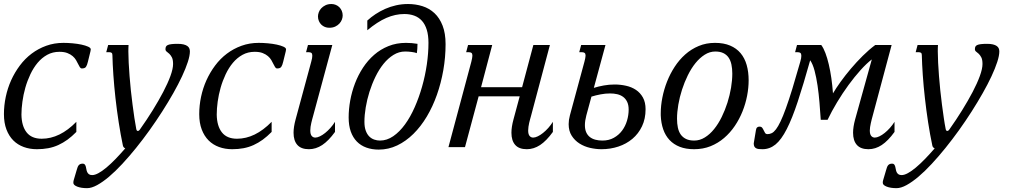

<svg xmlns="http://www.w3.org/2000/svg" viewBox="-20 -747 5142 975"><path d="M281.7 -483.9Q247.6 -483.9 220 -468.8Q192.4 -453.6 171.1 -428.2Q149.9 -402.8 134.3 -369.9Q118.7 -336.9 108.6 -301.5Q98.6 -266.1 93.8 -230.7Q88.9 -195.3 88.9 -165Q89.8 -106.9 115.2 -74.7Q140.6 -42.5 191.9 -42.5Q283.7 -42.5 367.7 -128.4V-77.1Q345.2 -54.2 322.8 -37.8Q300.3 -21.5 276.1 -10.5Q252 0.5 225.1 5.6Q198.2 10.7 167.5 10.7Q131.3 10.7 100.6 -0.5Q69.8 -11.7 47.6 -33.9Q25.4 -56.2 12.7 -89.6Q0 -123 0 -167.5Q0 -211.4 9.3 -255.4Q18.6 -299.3 36.6 -339.4Q54.7 -379.4 80.8 -414.3Q106.9 -449.2 140.6 -474.6Q174.3 -500 214.8 -514.6Q255.4 -529.3 302.2 -529.3Q324.2 -529.3 348.6 -527.1Q373 -524.9 393.6 -520.5Q414.1 -516.1 427.5 -510Q440.9 -503.9 440.9 -496.6Q440.9 -491.7 439.5 -486.8L426.3 -433.1Q422.4 -416 416.7 -407.7Q411.1 -399.4 396 -399.4Q389.6 -399.4 385.5 -405.8Q381.3 -412.1 377 -421.4Q372.6 -430.7 366.2 -441.7Q359.9 -452.6 349.1 -461.9Q338.4 -471.2 322.3 -477.5Q306.2 -483.9 281.7 -483.9Z M519.5 -481.9 529.3 -518.6H632.8Q632.3 -511.7 632.1 -503.7Q631.8 -495.6 631.8 -486.3Q631.8 -460.9 633.5 -428.7Q635.3 -396.5 637.9 -360.8Q640.6 -325.2 644.5 -288.1Q648.4 -251 653.1 -215.6Q657.7 -180.2 662.4 -148.4Q667 -116.7 671.9 -92.3Q673.8 -82 679.7 -82Q686 -82 691.4 -90.8Q725.1 -138.2 755.4 -187Q785.6 -235.8 808.8 -280Q832 -324.2 845.5 -361.1Q858.9 -397.9 858.9 -421.9Q858.9 -444.3 852.8 -455.8Q846.7 -467.3 839.6 -473.9Q832.5 -480.5 826.4 -484.9Q820.3 -489.3 820.3 -497.6Q820.3 -504.9 822.8 -510Q825.2 -515.1 832 -518.3Q838.9 -521.5 851.1 -522.9Q863.3 -524.4 882.3 -524.4Q899.9 -524.4 911.9 -521.5Q923.8 -518.6 931.2 -513.4Q938.5 -508.3 941.4 -501.2Q944.3 -494.1 944.3 -485.8Q944.3 -464.8 933.8 -432.4Q923.3 -399.9 904.5 -359.6Q885.7 -319.3 859.9 -273.7Q834 -228 803.7 -180.7Q773.4 -133.3 739.5 -85.9Q705.6 -38.6 670.7 4.6Q635.7 47.9 601.1 85.2Q566.4 122.6 534.2 149.9Q502 177.2 473.4 192.9Q444.8 208.5 422.4 208.5Q392.1 208.5 372.3 200.7Q352.5 192.9 352.5 181.6Q352.5 179.2 352.8 175.3Q353 171.4 354 168.9L369.1 117.7Q371.6 109.4 373.8 103Q376 96.7 379.4 92.5Q382.8 88.4 387.7 86.2Q392.6 84 400.4 84Q407.2 84 410.6 88.4Q414.1 92.8 415.8 99.1Q417.5 105.5 418.7 113Q419.9 120.6 422.9 127Q425.8 133.3 431.6 137.7Q437.5 142.1 448.2 142.1Q461.9 142.1 480.2 132.1Q498.5 122.1 520.3 104Q542 85.9 566.2 61Q590.3 36.1 616.2 6.3Q612.8 5.4 608.9 1.5Q605 -2.4 604 -8.3Q592.3 -64 582.8 -125.7Q573.2 -187.5 566.4 -248.5Q559.6 -309.6 555.7 -366Q551.8 -422.4 550.8 -467.3Q550.8 -475.6 546.6 -478.8Q542.5 -481.9 535.2 -481.9Z M1273.4 -483.9Q1239.3 -483.9 1211.7 -468.8Q1184.1 -453.6 1162.8 -428.2Q1141.6 -402.8 1126 -369.9Q1110.4 -336.9 1100.3 -301.5Q1090.3 -266.1 1085.4 -230.7Q1080.6 -195.3 1080.6 -165Q1081.5 -106.9 1106.9 -74.7Q1132.3 -42.5 1183.6 -42.5Q1275.4 -42.5 1359.4 -128.4V-77.1Q1336.9 -54.2 1314.5 -37.8Q1292 -21.5 1267.8 -10.5Q1243.7 0.5 1216.8 5.6Q1189.9 10.7 1159.2 10.7Q1123 10.7 1092.3 -0.5Q1061.5 -11.7 1039.3 -33.9Q1017.1 -56.2 1004.4 -89.6Q991.7 -123 991.7 -167.5Q991.7 -211.4 1001 -255.4Q1010.3 -299.3 1028.3 -339.4Q1046.4 -379.4 1072.5 -414.3Q1098.6 -449.2 1132.3 -474.6Q1166 -500 1206.5 -514.6Q1247.1 -529.3 1293.9 -529.3Q1315.9 -529.3 1340.3 -527.1Q1364.7 -524.9 1385.3 -520.5Q1405.8 -516.1 1419.2 -510Q1432.6 -503.9 1432.6 -496.6Q1432.6 -491.7 1431.2 -486.8L1418 -433.1Q1414.1 -416 1408.4 -407.7Q1402.8 -399.4 1387.7 -399.4Q1381.3 -399.4 1377.2 -405.8Q1373 -412.1 1368.7 -421.4Q1364.3 -430.7 1357.9 -441.7Q1351.6 -452.6 1340.8 -461.9Q1330.1 -471.2 1314 -477.5Q1297.9 -483.9 1273.4 -483.9Z M1560.5 -433.6Q1563.5 -443.8 1564.7 -451.4Q1565.9 -459 1565.9 -464.4Q1565.9 -474.6 1561.3 -478.3Q1556.6 -481.9 1547.9 -481.9H1534.2L1543.9 -518.6H1667.5L1569.8 -157.2Q1567.9 -150.4 1565.4 -141.4Q1563 -132.3 1560.8 -122.8Q1558.6 -113.3 1557.1 -103.3Q1555.7 -93.3 1555.7 -84.5Q1555.7 -65.4 1562.7 -56.9Q1569.8 -48.3 1581.1 -48.3Q1591.3 -48.3 1604.5 -54.7Q1617.7 -61 1631.1 -71.8Q1644.5 -82.5 1657.7 -97.2Q1670.9 -111.8 1681.2 -128.4V-77.1Q1648.4 -31.7 1616.2 -10.5Q1584 10.7 1548.8 10.7Q1509.3 10.7 1490 -11Q1470.7 -32.7 1470.7 -72.8Q1470.7 -102.1 1481 -140.1ZM1651.9 -606Q1640.1 -606 1629.9 -610.1Q1619.6 -614.3 1611.8 -621.8Q1604 -629.4 1599.4 -640.1Q1594.7 -650.9 1594.7 -663.6Q1594.7 -672.9 1598.6 -684.1Q1602.5 -695.3 1611.1 -704.6Q1619.6 -713.9 1632.6 -720.2Q1645.5 -726.6 1663.1 -726.6Q1674.8 -726.6 1685.3 -722.2Q1695.8 -717.8 1703.4 -710.2Q1710.9 -702.6 1715.6 -691.9Q1720.2 -681.2 1720.2 -668.5Q1720.2 -658.7 1716.3 -647.9Q1712.4 -637.2 1703.9 -627.7Q1695.3 -618.2 1682.4 -612.1Q1669.4 -606 1651.9 -606Z M1845.2 -593.3V-642.6Q1864.3 -660.2 1887.2 -675.3Q1910.2 -690.4 1936 -701.9Q1961.9 -713.4 1991.2 -720Q2020.5 -726.6 2052.2 -726.6Q2090.8 -726.6 2125.5 -715.6Q2160.2 -704.6 2186.3 -680.2Q2212.4 -655.8 2227.5 -616.9Q2242.7 -578.1 2242.7 -522.5Q2242.7 -456.1 2231.2 -390.6Q2219.7 -325.2 2198.7 -265.6Q2177.7 -206.1 2147.5 -155.3Q2117.2 -104.5 2079.3 -67.1Q2041.5 -29.8 1997.1 -8.5Q1952.6 12.7 1903.3 12.7Q1868.7 12.7 1840.3 2.4Q1812 -7.8 1792 -28.3Q1772 -48.8 1761.2 -79.3Q1750.5 -109.9 1750.5 -150.4Q1750.5 -192.4 1758.5 -236.8Q1766.6 -281.2 1782.7 -323.5Q1798.8 -365.7 1823.2 -403.1Q1847.7 -440.4 1879.9 -468.5Q1912.1 -496.6 1952.6 -512.9Q1993.2 -529.3 2041.5 -529.3Q2057.1 -529.3 2070.8 -528.1Q2084.5 -526.9 2100.1 -524.4Q2100.1 -509.3 2099.1 -498.3Q2098.1 -487.3 2096.7 -477.1Q2087.4 -481 2070.1 -483.2Q2052.7 -485.4 2037.6 -485.4Q2005.9 -485.4 1978.3 -468.3Q1950.7 -451.2 1927.7 -422.9Q1904.8 -394.5 1886.7 -357.4Q1868.7 -320.3 1856.2 -280.8Q1843.8 -241.2 1837.2 -201.7Q1830.6 -162.1 1830.6 -128.4Q1830.6 -101.6 1837.4 -83.3Q1844.2 -64.9 1855.2 -54Q1866.2 -43 1880.6 -38.1Q1895 -33.2 1909.7 -33.2Q1944.8 -33.2 1977.1 -55.4Q2009.3 -77.6 2036.6 -115.2Q2064 -152.8 2085.9 -202.6Q2107.9 -252.4 2123.5 -307.6Q2139.2 -362.8 2147.5 -419.9Q2155.8 -477.1 2155.8 -529.3Q2155.8 -567.9 2147.2 -595.7Q2138.7 -623.5 2122.6 -641.4Q2106.4 -659.2 2083.7 -667.5Q2061 -675.8 2033.2 -675.8Q1987.3 -675.8 1941.9 -656Q1896.5 -636.2 1845.2 -593.3Z M2676.3 -157.2Q2674.3 -150.4 2671.9 -141.4Q2669.4 -132.3 2667.2 -122.8Q2665 -113.3 2663.6 -103.3Q2662.1 -93.3 2662.1 -84.5Q2662.1 -65.4 2669.2 -56.9Q2676.3 -48.3 2687.5 -48.3Q2697.8 -48.3 2710.9 -54.7Q2724.1 -61 2737.5 -71.8Q2751 -82.5 2764.2 -97.2Q2777.3 -111.8 2787.6 -128.4V-77.1Q2754.9 -31.7 2722.7 -10.5Q2690.4 10.7 2655.3 10.7Q2615.7 10.7 2596.4 -11Q2577.1 -32.7 2577.1 -72.8Q2577.1 -102.1 2587.4 -140.1L2619.1 -257.8H2410.6L2341.3 0H2257.3L2373.5 -433.6Q2376 -443.8 2377.4 -451.4Q2378.9 -459 2378.9 -464.4Q2378.9 -474.6 2374.3 -478.3Q2369.6 -481.9 2360.8 -481.9H2347.2L2356.9 -518.6H2479.5L2422.9 -304.2H2631.3L2688.5 -518.6H2772.5Z M3258.3 -192.4Q3258.3 -143.6 3240.2 -105.7Q3222.2 -67.9 3191.4 -42Q3160.6 -16.1 3120.1 -2.7Q3079.6 10.7 3034.7 10.7Q3005.9 10.7 2976.3 3.9Q2946.8 -2.9 2922.6 -18.3Q2898.4 -33.7 2883.1 -57.9Q2867.7 -82 2867.7 -116.7Q2867.7 -137.7 2874 -161.1L2947.8 -433.6Q2950.2 -443.4 2951.9 -451.2Q2953.6 -459 2953.6 -464.4Q2953.6 -474.6 2948.7 -478.3Q2943.8 -481.9 2935.1 -481.9H2921.4L2931.2 -518.6H3054.7L2995.6 -300.8Q3019 -308.1 3046.1 -313Q3073.2 -317.9 3101.1 -317.9Q3130.9 -317.9 3159.2 -311.5Q3187.5 -305.2 3209.5 -290.5Q3231.4 -275.9 3244.9 -251.7Q3258.3 -227.5 3258.3 -192.4ZM2950.2 -111.8Q2950.2 -90.3 2956.8 -75.4Q2963.4 -60.5 2975.1 -51.3Q2986.8 -42 3003.2 -37.6Q3019.5 -33.2 3039.1 -33.2Q3072.3 -33.2 3097.4 -47.4Q3122.6 -61.5 3139.2 -84Q3155.8 -106.4 3164.1 -134.5Q3172.4 -162.6 3172.4 -190.4Q3172.4 -213.9 3164.8 -229.7Q3157.2 -245.6 3144.3 -255.1Q3131.3 -264.6 3114.3 -268.6Q3097.2 -272.5 3078.1 -272.5Q3054.2 -272.5 3029.8 -267.8Q3005.4 -263.2 2983.4 -256.3L2957.5 -161.1Q2950.2 -133.3 2950.2 -111.8Z M3335.4 -172.4Q3335.4 -210 3343.5 -251.2Q3351.6 -292.5 3367.2 -332.3Q3382.8 -372.1 3406 -407.7Q3429.2 -443.4 3459.7 -470.5Q3490.2 -497.6 3528.1 -513.4Q3565.9 -529.3 3610.8 -529.3Q3655.3 -529.3 3687.5 -515.6Q3719.7 -502 3740.7 -477.1Q3761.7 -452.1 3771.7 -417Q3781.7 -381.8 3781.7 -338.9Q3781.7 -301.3 3773.9 -260.7Q3766.1 -220.2 3750.5 -181.2Q3734.9 -142.1 3711.4 -107.4Q3688 -72.8 3657.2 -46.4Q3626.5 -20 3588.4 -4.6Q3550.3 10.7 3504.9 10.7Q3462.9 10.7 3431.9 -1.5Q3400.9 -13.7 3379.9 -36.1Q3358.9 -58.6 3347.9 -90.3Q3336.9 -122.1 3335.4 -161.1ZM3612.3 -485.4Q3584 -485.4 3558.6 -469.2Q3533.2 -453.1 3511.7 -426.5Q3490.2 -399.9 3472.9 -364.7Q3455.6 -329.6 3443.4 -291.7Q3431.2 -253.9 3424.6 -215.6Q3418 -177.2 3418 -144Q3418 -119.1 3422.4 -98.6Q3426.8 -78.1 3437 -63.7Q3447.3 -49.3 3463.9 -41.3Q3480.5 -33.2 3505.4 -33.2Q3533.7 -33.2 3559.3 -49.1Q3585 -64.9 3606.4 -91.6Q3627.9 -118.2 3645 -153.1Q3662.1 -188 3674.1 -225.8Q3686 -263.7 3692.4 -301.8Q3698.7 -339.8 3698.7 -373.5Q3698.7 -398.4 3694.3 -419.2Q3689.9 -439.9 3679.9 -454.6Q3669.9 -469.2 3653.3 -477.3Q3636.7 -485.4 3612.3 -485.4Z M4094.2 -440.9Q4059.6 -317.4 4031.2 -231.4Q4002.9 -145.5 3975.3 -91.6Q3947.8 -37.6 3918.2 -13.4Q3888.7 10.7 3852.1 10.7Q3841.3 10.7 3833 9.8Q3824.7 8.8 3819.1 5.6Q3813.5 2.4 3810.5 -3.4Q3807.6 -9.3 3807.6 -19L3818.8 -86.4Q3820.3 -96.2 3825 -100.1Q3829.6 -104 3836.4 -104Q3846.2 -104 3850.6 -98.1Q3855 -92.3 3858.2 -85Q3861.3 -77.6 3865.2 -71.8Q3869.1 -65.9 3877.9 -65.9Q3888.7 -65.9 3899.2 -71Q3909.7 -76.2 3920.7 -90.6Q3931.6 -105 3943.8 -130.6Q3956.1 -156.2 3970.9 -197.3Q3985.8 -238.3 4003.7 -296.4Q4021.5 -354.5 4043.9 -433.6Q4046.9 -443.4 4048.1 -450.9Q4049.3 -458.5 4049.3 -463.9Q4049.3 -474.6 4044.4 -478.3Q4039.6 -481.9 4030.8 -481.9H4017.6L4027.3 -518.6H4150.4Q4162.1 -502.9 4171.6 -477.5Q4181.2 -452.1 4188.7 -419.9Q4196.3 -387.7 4201.7 -350.1Q4207 -312.5 4210 -272.9Q4225.1 -298.8 4248.8 -331.8Q4272.5 -364.7 4301 -398.4Q4329.6 -432.1 4361.3 -463.6Q4393.1 -495.1 4424.8 -518.6H4507.8L4411.1 -157.2Q4409.2 -150.4 4406.7 -140.9Q4404.3 -131.3 4402.1 -121.3Q4399.9 -111.3 4398.4 -101.6Q4397 -91.8 4397 -84.5Q4397 -65.4 4404.1 -56.9Q4411.1 -48.3 4422.4 -48.3Q4432.6 -48.3 4445.8 -54.7Q4459 -61 4472.4 -71.8Q4485.8 -82.5 4499 -97.2Q4512.2 -111.8 4522.5 -128.4V-77.1Q4489.7 -31.7 4457.5 -10.5Q4425.3 10.7 4390.1 10.7Q4350.6 10.7 4331.3 -11Q4312 -32.7 4312 -72.8Q4312 -102.1 4322.3 -140.1L4407.2 -445.3Q4380.9 -425.3 4350.1 -391.1Q4319.3 -356.9 4288.8 -315.2Q4258.3 -273.4 4230.7 -227.5Q4203.1 -181.6 4182.6 -138.7H4147.9Q4145 -181.2 4141.4 -226.3Q4137.7 -271.5 4131.6 -312.7Q4125.5 -354 4116.5 -387.9Q4107.4 -421.9 4094.2 -440.9Z M4629.9 -481.9 4639.6 -518.6H4743.2Q4742.7 -511.7 4742.4 -503.7Q4742.2 -495.6 4742.2 -486.3Q4742.2 -460.9 4743.9 -428.7Q4745.6 -396.5 4748.3 -360.8Q4751 -325.2 4754.9 -288.1Q4758.8 -251 4763.4 -215.6Q4768.1 -180.2 4772.7 -148.4Q4777.3 -116.7 4782.2 -92.3Q4784.2 -82 4790 -82Q4796.4 -82 4801.8 -90.8Q4835.4 -138.2 4865.7 -187Q4896 -235.8 4919.2 -280Q4942.4 -324.2 4955.8 -361.1Q4969.2 -397.9 4969.2 -421.9Q4969.2 -444.3 4963.1 -455.8Q4957 -467.3 4950 -473.9Q4942.9 -480.5 4936.8 -484.9Q4930.7 -489.3 4930.7 -497.6Q4930.7 -504.9 4933.1 -510Q4935.5 -515.1 4942.4 -518.3Q4949.2 -521.5 4961.4 -522.9Q4973.6 -524.4 4992.7 -524.4Q5010.3 -524.4 5022.2 -521.5Q5034.2 -518.6 5041.5 -513.4Q5048.8 -508.3 5051.8 -501.2Q5054.7 -494.1 5054.7 -485.8Q5054.7 -464.8 5044.2 -432.4Q5033.7 -399.9 5014.9 -359.6Q4996.1 -319.3 4970.2 -273.7Q4944.3 -228 4914.1 -180.7Q4883.8 -133.3 4849.9 -85.9Q4815.9 -38.6 4781 4.6Q4746.1 47.9 4711.4 85.2Q4676.8 122.6 4644.5 149.9Q4612.3 177.2 4583.7 192.9Q4555.2 208.5 4532.7 208.5Q4502.4 208.5 4482.7 200.7Q4462.9 192.9 4462.9 181.6Q4462.9 179.2 4463.1 175.3Q4463.4 171.4 4464.4 168.9L4479.5 117.7Q4481.9 109.4 4484.1 103Q4486.3 96.7 4489.7 92.5Q4493.2 88.4 4498 86.2Q4502.9 84 4510.7 84Q4517.6 84 4521 88.4Q4524.4 92.8 4526.1 99.1Q4527.8 105.5 4529.1 113Q4530.3 120.6 4533.2 127Q4536.1 133.3 4542 137.7Q4547.9 142.1 4558.6 142.1Q4572.3 142.1 4590.6 132.1Q4608.9 122.1 4630.6 104Q4652.3 85.9 4676.5 61Q4700.7 36.1 4726.6 6.3Q4723.1 5.4 4719.2 1.5Q4715.3 -2.4 4714.4 -8.3Q4702.6 -64 4693.1 -125.7Q4683.6 -187.5 4676.8 -248.5Q4669.9 -309.6 4666 -366Q4662.1 -422.4 4661.1 -467.3Q4661.1 -475.6 4657 -478.8Q4652.8 -481.9 4645.5 -481.9Z"/></svg>

Font: Arian Grqi
Style: Italic
Weight: 400
Italic angle: -15°
Designer: Ruben Hakobyan (Tarumian)
Foundry: Ruben Hakobyan (Tarumian)
Version: Version 1.002